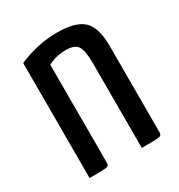

<svg xmlns="http://www.w3.org/2000/svg" viewBox="-129 -599 641 688"><g transform="rotate(-30 191.5 -255.0)"><path d="M45 0V-476Q123 -510 204 -510Q282 -510 313 -479.5Q344 -449 344 -376V-16Q344 -4 333 -2Q322 0 261 0V-352Q261 -402 249 -421Q237 -440 201 -440Q158 -440 126 -422V-16Q126 -4 115.5 -2Q105 0 45 0Z"/></g></svg>

Font: YanoneKaffeesatzRR
Style: Regular
Weight: 400
Designer: Yanone (Cyrillic: Daniel Pouzeot & Huerta Tipografica)
Foundry: Yanone
Version: Version 1.100;PS 001.100;hotconv 1.0.70;makeotf.lib2.5.58329